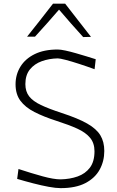

<svg xmlns="http://www.w3.org/2000/svg" viewBox="-20 -988 618 1018"><path d="M301.5 9.5Q276 9.5 238 2.5Q200 -4.5 156.5 -15.8Q113 -27 71 -39.5L78 -92Q148 -69 206.5 -53Q265 -37 301 -37Q351 -38 391.8 -52.5Q432.5 -67 456.8 -99.2Q481 -131.5 481 -186Q481 -229 457.8 -257.2Q434.5 -285.5 390 -305.8Q345.5 -326 281.5 -346.5Q211.5 -369 162.8 -394Q114 -419 88.2 -453.8Q62.5 -488.5 62.5 -541Q62.5 -592.5 88.2 -634.5Q114 -676.5 163.8 -701Q213.5 -725.5 286 -725.5Q301 -725.5 326.8 -720Q352.5 -714.5 382 -706Q411.5 -697.5 439.5 -689Q467.5 -680.5 487.5 -674L481.5 -621Q440.5 -636 399.8 -649.2Q359 -662.5 328.2 -670.5Q297.5 -678.5 286 -678.5Q240.5 -677.5 201.5 -663.5Q162.5 -649.5 138.5 -619.8Q114.5 -590 114.5 -542Q114.5 -503 134.5 -477.2Q154.5 -451.5 197 -431.2Q239.5 -411 307 -389Q393 -361 442.2 -333Q491.5 -305 512.2 -270.5Q533 -236 533 -187.5Q533 -133.5 508.5 -88.8Q484 -44 432.8 -17.2Q381.5 9.5 301.5 9.5ZM421 -791.5Q354.5 -864.5 293 -937Q262 -901 230.2 -865.2Q198.5 -829.5 165.5 -793.5H123.5Q158.5 -837.5 192.8 -881Q227 -924.5 261 -968.5H325.5Q359 -925.5 393.5 -881Q428 -836.5 462.5 -792.5Z"/></svg>

Font: Commissioner Loud ExtraLight
Style: Regular
Weight: 200
Designer: Kostas Bartsokas
Foundry: Kostas Bartsokas
Version: Version 1.000; ttfautohint (v1.8.3)